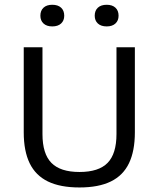

<svg xmlns="http://www.w3.org/2000/svg" viewBox="-20 -798 682 825"><path d="M321.5 7.5Q239 7.5 186 -18.2Q133 -44 107.5 -96.5Q82 -149 82 -229.5V-595H162.5V-222Q162.5 -137 201 -98Q239.5 -59 321.5 -59Q404 -59 442.2 -98Q480.5 -137 480.5 -222V-595H559.5V-229.5Q559.5 -149 534.2 -96.5Q509 -44 456.2 -18.2Q403.5 7.5 321.5 7.5ZM438.5 -684.5Q414 -684.5 400.5 -697Q387 -709.5 387 -730.5Q387 -752.5 400.5 -765Q414 -777.5 438.5 -777.5Q462.5 -777.5 476 -765Q489.5 -752.5 489.5 -730.5Q489.5 -709.5 476 -697Q462.5 -684.5 438.5 -684.5ZM204.5 -684.5Q180.5 -684.5 167 -697Q153.5 -709.5 153.5 -730.5Q153.5 -752.5 167 -765Q180.5 -777.5 204.5 -777.5Q229 -777.5 242.5 -765Q256 -752.5 256 -730.5Q256 -709.5 242.5 -697Q229 -684.5 204.5 -684.5Z"/></svg>

Font: Encode Sans SC Condensed Thin
Style: Regular
Weight: 400
Version: Version 3.002